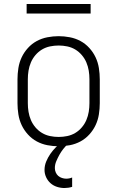

<svg xmlns="http://www.w3.org/2000/svg" viewBox="-20 -724 590 966"><path d="M275 12Q247 12 218.5 6.5Q190 1 165 -12.5Q140 -26 120.5 -47.5Q101 -69 89 -94.5Q77 -120 72.5 -148.5Q68 -177 68 -205V-325Q68 -353 72.5 -381.5Q77 -410 89 -435.5Q101 -461 120.5 -482.5Q140 -504 165 -517.5Q190 -531 218.5 -536.5Q247 -542 275 -542Q303 -542 331.5 -536.5Q360 -531 385 -517.5Q410 -504 429.5 -482.5Q449 -461 461 -435.5Q473 -410 477.5 -381.5Q482 -353 482 -325V-205Q482 -177 477.5 -148.5Q473 -120 461 -94.5Q449 -69 429.5 -47.5Q410 -26 385 -12.5Q360 1 331.5 6.5Q303 12 275 12ZM275 -35Q297 -35 318.5 -39.5Q340 -44 358.5 -55Q377 -66 391.5 -83Q406 -100 414.5 -120Q423 -140 426.5 -161.5Q430 -183 430 -205V-325Q430 -347 426.5 -368.5Q423 -390 414.5 -410Q406 -430 391.5 -447Q377 -464 358.5 -475Q340 -486 318.5 -490.5Q297 -495 275 -495Q253 -495 231.5 -490.5Q210 -486 191.5 -475Q173 -464 158.5 -447Q144 -430 135.5 -410Q127 -390 123.5 -368.5Q120 -347 120 -325V-205Q120 -183 123.5 -161.5Q127 -140 135.5 -120Q144 -100 158.5 -83Q173 -66 191.5 -55Q210 -44 231.5 -39.5Q253 -35 275 -35ZM304 222Q285 222 266.5 216Q248 210 234 197.5Q220 185 212 167.5Q204 150 204 131Q204 109 212.5 88.5Q221 68 233.5 50Q246 32 261.5 16.5Q277 1 295 -12H322V0Q309 12 298 26Q287 40 278.5 55.5Q270 71 263 87.5Q256 104 256 122Q256 133 260.5 143.5Q265 154 273 161Q281 168 292 171.5Q303 175 313 175Q321 175 328.5 173.5Q336 172 343 169V216Q334 219 324 220.5Q314 222 304 222ZM436 -656H114V-704H436Z"/></svg>

Font: Lode Dark Term
Style: Regular
Weight: 400
Monospace: yes
Designer: Belleve Invis
Foundry: Belleve Invis
Version: Version 29.2.0